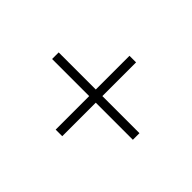

<svg xmlns="http://www.w3.org/2000/svg" viewBox="-105 -718 721 721"><g transform="rotate(-45 255.0 -357.5)"><path d="M237 -143V-340H59V-375H237V-572H272V-375H451V-340H272V-143Z"/></g></svg>

Font: Noto Serif Georgian SemiCondensed ExtraLight
Style: Regular
Weight: 200
Width: 4
Designer: Monotype Design Team, Akaki Razmadze
Foundry: Google LLC
Version: Version 2.003; ttfautohint (v1.8.4.7-5d5b)